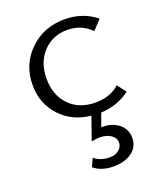

<svg xmlns="http://www.w3.org/2000/svg" viewBox="-137 -560 769 916"><g transform="rotate(-20 247.0 -102.0)"><path d="M295 72Q345 72 378 99Q411 126 411 170Q411 215 375 241.5Q339 268 281 268Q220 268 182 236L201 195Q234 221 278 221Q309 221 326.5 205.5Q344 190 344 169Q344 146 322 130.5Q300 115 264 115Q246 115 223 120L264 4Q168 -6 109 -71Q50 -136 50 -228Q50 -332 121.5 -402Q193 -472 300 -472Q391 -472 459 -418L415 -370Q367 -420 294 -420Q220 -420 171.5 -368.5Q123 -317 123 -234Q123 -151 172.5 -99.5Q222 -48 305 -48Q381 -48 427 -91L461 -46Q397 2 313 6L289 72Z"/></g></svg>

Font: EauTestSC
Style: Regular
Weight: 400
Designer: Christian Thalmann (Catharsis Fonts)
Version: Version 0.001;PS 000.001;hotconv 1.0.88;makeotf.lib2.5.64775